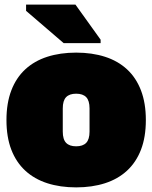

<svg xmlns="http://www.w3.org/2000/svg" viewBox="-20 -798 660 832"><path d="M612 -278Q612 -204 591 -149.5Q570 -95 530.5 -58.5Q491 -22 435 -4Q379 14 310 14Q241 14 185 -4Q129 -22 89.5 -58.5Q50 -95 29 -149.5Q8 -204 8 -278Q8 -351 29 -406Q50 -461 89.5 -497.5Q129 -534 185 -552Q241 -570 310 -570Q379 -570 435 -552Q491 -534 530.5 -497.5Q570 -461 591 -406Q612 -351 612 -278ZM310 -164Q339 -164 353.5 -179Q368 -194 368 -228V-328Q368 -362 353.5 -377Q339 -392 310 -392Q281 -392 266.5 -377Q252 -362 252 -328V-228Q252 -194 266.5 -179Q281 -164 310 -164ZM93 -751V-778H307L416 -626V-611H256Z"/></svg>

Font: Alfa Slab One
Style: Regular
Weight: 400
Designer: JM Sole
Foundry: JM Sole
Version: Version 1.001